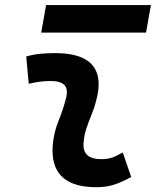

<svg xmlns="http://www.w3.org/2000/svg" viewBox="-20 -740 626 769"><path d="M471.7 -129.4 505.4 -31.2Q475.6 -14.2 442.4 -2.2Q409.2 9.8 366.2 9.8Q190.4 9.8 190.4 -136.7Q190.4 -145 190.9 -153.3Q194.3 -206.5 214.4 -255.9Q234.4 -305.2 245.1 -349.1Q248 -361.3 248 -371.1Q248 -415.5 184.6 -415.5Q138.2 -415.5 95.2 -404.3L85 -513.7Q113.8 -522 142.6 -524.7Q171.4 -527.3 200.2 -527.3Q375 -527.3 375 -402.8Q375 -377 367.2 -345.2Q359.4 -312 347.7 -283.7Q335.9 -254.9 326.4 -226.8Q316.9 -198.7 314.5 -166.5Q310.1 -102.5 385.3 -102.5Q409.7 -102.5 428 -108.6Q446.3 -114.7 471.7 -129.4ZM145 -609.4 164.6 -719.7H584.5L564.9 -609.4Z"/></svg>

Font: CaskaydiaCove NFP SemiBold
Style: Italic
Weight: 600
Italic angle: -10°
Designer: Aaron Bell
Foundry: Saja Typeworks
Version: Version 2111.001; VTT 6.35;Nerd Fonts 3.1.1